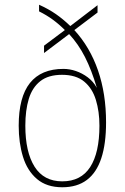

<svg xmlns="http://www.w3.org/2000/svg" viewBox="-20 -781 527 811"><path d="M243 10Q177 10 136 -25Q95 -60 77 -119Q59 -178 59 -250Q59 -371 106.5 -430.5Q154 -490 248 -490Q274 -490 300.5 -481Q327 -472 350.5 -454.5Q374 -437 389 -410Q367 -485 339 -540Q311 -595 272 -637L166 -557V-588L254 -654Q229 -679 203 -698Q177 -717 145 -733V-761Q185 -743 216 -721.5Q247 -700 277 -671L392 -759V-728L294 -654Q360 -582 394 -483.5Q428 -385 428 -264Q428 -174 408 -113Q388 -52 347 -21Q306 10 243 10ZM243 -15Q322 -15 361 -75.5Q400 -136 400 -250Q400 -310 385 -359Q370 -408 335.5 -436.5Q301 -465 242 -465Q184 -465 150 -438Q116 -411 101.5 -363Q87 -315 87 -250Q87 -139 126 -77Q165 -15 243 -15Z"/></svg>

Font: Noto Serif Khmer SemiCondensed Thin
Style: Regular
Weight: 250
Width: 4
Designer: Danh Hong and the Monotype Design Team
Foundry: Monotype Imaging Inc.
Version: Version 2.004